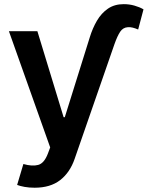

<svg xmlns="http://www.w3.org/2000/svg" viewBox="-20 -695 708 920"><path d="M146 204.5Q119.7 204.5 97.5 200.5Q75.3 196.4 62.1 191.1L92 90.9Q134.2 103 163 95.2Q191.8 87.4 209.5 40.8L220.5 11.4L22.7 -545.5H159.1L284.8 -133.5H290.5L410.2 -516.3Q423.7 -560.4 444.8 -596.2Q465.9 -632.1 497.3 -653.6Q528.8 -675.1 572.8 -675.1Q599.8 -675.1 624.3 -668.1Q648.8 -661.2 667.6 -650.2L642 -553.6Q628.9 -559.3 616.3 -562.5Q603.7 -565.7 592.3 -564.6Q569.6 -563.2 556.1 -543.3Q542.6 -523.4 528.4 -483.3L337.7 66.1Q315.3 131.4 268.3 168Q221.2 204.5 146 204.5Z"/></svg>

Font: Inter Zeller Semi Bold
Style: Regular
Weight: 600
Designer: Rasmus Andersson; Joe Bland
Foundry: zeller
Version: Version 3.015;git-dec3a8cb1